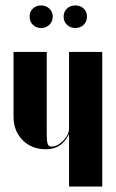

<svg xmlns="http://www.w3.org/2000/svg" viewBox="-20 -686 426 706"><path d="M130.9 -666Q149.4 -666 161.6 -654.3Q173.8 -642.6 173.8 -625Q173.8 -606.9 161.6 -595Q149.4 -583 130.9 -583Q112.8 -583 100.8 -595Q88.9 -606.9 88.9 -625Q88.9 -643.1 100.8 -654.5Q112.8 -666 130.9 -666ZM213.9 -625Q213.9 -642.6 226.1 -654.3Q238.3 -666 256.8 -666Q275.4 -666 287.6 -654.5Q299.8 -643.1 299.8 -625Q299.8 -606.4 287.6 -594.7Q275.4 -583 256.8 -583Q238.3 -583 226.1 -595Q213.9 -606.9 213.9 -625ZM232.9 -190.9Q217.8 -162.6 197.8 -149.9Q177.7 -137.2 147.9 -137.2Q96.2 -137.2 63 -170.9Q29.8 -204.6 29.8 -256.8V-495.1H151.9V-191.9Q151.9 -165.5 155.5 -156.2Q159.2 -147 169.9 -147Q191.4 -147 212.6 -168.9Q233.9 -190.9 233.9 -212.9V-495.1H356V0H233.9V-190.9Z"/></svg>

Font: Moniqa Black Display
Style: Regular
Weight: 900
Designer: Rajesh Rajput
Foundry: Rajesh Rajput
Version: Version 1.000